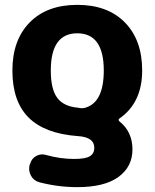

<svg xmlns="http://www.w3.org/2000/svg" viewBox="-20 -550 636 790"><path d="M189 -260Q189 -183 215.5 -147.5Q242 -112 300 -107Q302 -107 305.5 -106Q309 -105 311 -105Q317 -104 328 -106Q407 -126 407 -260Q407 -413 298 -413Q189 -413 189 -260ZM300 10Q164 0 97.5 -66.5Q31 -133 31 -260Q31 -385 102 -457.5Q173 -530 298 -530Q423 -530 494 -457.5Q565 -385 565 -260Q565 -127 471 -62Q465 -57 471 -51Q525 -8 525 65Q525 136 467.5 178Q410 220 298 220Q219 220 142 200Q119 194 107.5 173Q96 152 102 128L104 124Q110 102 129.5 91.5Q149 81 171 88Q228 104 285 104Q331 104 349.5 93Q368 82 368 58Q368 14 300 10Z"/></svg>

Font: Rounded Mplus 1c ExtraBold
Style: Regular
Weight: 800
Version: Version 1.059.20150529